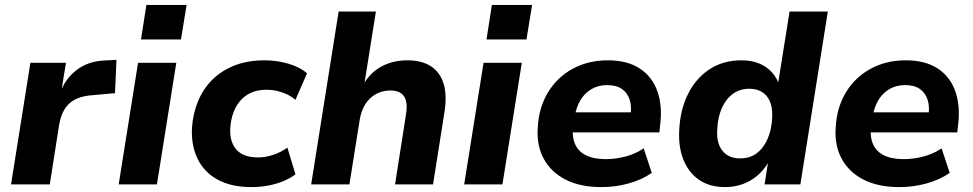

<svg xmlns="http://www.w3.org/2000/svg" viewBox="-20 -752 3966 783"><path d="M25 0 104 -496H249L229 -373H225Q245 -429 290.5 -465Q336 -501 401 -505L455 -508L449 -372L348 -363Q308 -359 282 -344Q256 -329 241.5 -303.5Q227 -278 221 -242L183 0Z M555 -591 577 -732H741L718 -591ZM464 0 543 -496H699L620 0Z M1006 11Q923 11 867.5 -19.5Q812 -50 785.5 -105Q759 -160 763 -232Q767 -289 787.5 -339Q808 -389 845.5 -426.5Q883 -464 936.5 -485Q990 -506 1059 -506Q1110 -506 1157 -492Q1204 -478 1232 -453L1185 -345Q1163 -364 1131.5 -375Q1100 -386 1067 -386Q1030 -386 1003 -373.5Q976 -361 958 -339Q940 -317 930.5 -289Q921 -261 919 -229Q916 -174 944 -142Q972 -110 1033 -110Q1062 -110 1094 -120.5Q1126 -131 1152 -150L1185 -41Q1164 -25 1135 -13Q1106 -1 1072.5 5Q1039 11 1006 11Z M1249 0 1361 -705H1513L1465 -404H1460Q1488 -455 1535 -480.5Q1582 -506 1642 -506Q1698 -506 1735.5 -483Q1773 -460 1788.5 -412.5Q1804 -365 1792 -291L1746 0H1591L1636 -287Q1641 -319 1636 -340Q1631 -361 1615 -372Q1599 -383 1572 -383Q1539 -383 1512.5 -368Q1486 -353 1469.5 -326.5Q1453 -300 1447 -264L1405 0Z M1964 -591 1986 -732H2150L2127 -591ZM1873 0 1952 -496H2108L2029 0Z M2433 11Q2346 11 2286.5 -19.5Q2227 -50 2197.5 -104.5Q2168 -159 2173 -231Q2177 -312 2214 -374Q2251 -436 2314.5 -471Q2378 -506 2459 -506Q2539 -506 2590 -472Q2641 -438 2661.5 -378Q2682 -318 2672 -241L2669 -212H2295L2307 -294H2567L2551 -279Q2557 -317 2548 -345Q2539 -373 2516.5 -389Q2494 -405 2456 -405Q2419 -405 2391 -388Q2363 -371 2346.5 -342.5Q2330 -314 2324 -278L2319 -247Q2311 -201 2323.5 -168.5Q2336 -136 2368 -119.5Q2400 -103 2450 -103Q2491 -103 2532 -114Q2573 -125 2605 -147L2638 -47Q2598 -19 2544 -4Q2490 11 2433 11Z M2937 11Q2874 11 2831 -18.5Q2788 -48 2767 -101Q2746 -154 2750 -222Q2754 -305 2786 -369Q2818 -433 2873.5 -469.5Q2929 -506 3004 -506Q3060 -506 3099.5 -481Q3139 -456 3156 -410L3153 -411L3200 -705H3356L3244 0H3098L3112 -89H3113Q3094 -57 3067 -34.5Q3040 -12 3007 -0.5Q2974 11 2937 11ZM2998 -106Q3038 -106 3066 -127Q3094 -148 3110.5 -186Q3127 -224 3129 -272Q3132 -328 3107.5 -359Q3083 -390 3035 -390Q2997 -390 2968.5 -369Q2940 -348 2923.5 -310.5Q2907 -273 2905 -224Q2901 -169 2926 -137.5Q2951 -106 2998 -106Z M3648 11Q3561 11 3501.5 -19.5Q3442 -50 3412.5 -104.5Q3383 -159 3388 -231Q3392 -312 3429 -374Q3466 -436 3529.5 -471Q3593 -506 3674 -506Q3754 -506 3805 -472Q3856 -438 3876.5 -378Q3897 -318 3887 -241L3884 -212H3510L3522 -294H3782L3766 -279Q3772 -317 3763 -345Q3754 -373 3731.5 -389Q3709 -405 3671 -405Q3634 -405 3606 -388Q3578 -371 3561.5 -342.5Q3545 -314 3539 -278L3534 -247Q3526 -201 3538.5 -168.5Q3551 -136 3583 -119.5Q3615 -103 3665 -103Q3706 -103 3747 -114Q3788 -125 3820 -147L3853 -47Q3813 -19 3759 -4Q3705 11 3648 11Z"/></svg>

Font: Nunito Sans 10pt ExtraBold
Style: Italic
Weight: 800
Italic angle: -9°
Designer: Vernon Adams
Foundry: Vernon Adams
Version: Version 3.101;gftools[0.9.27]